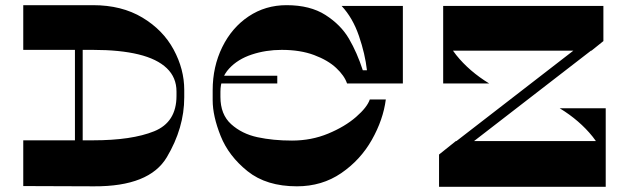

<svg xmlns="http://www.w3.org/2000/svg" viewBox="-20 -723 2434 743"><path d="M270 -548H300V-146H270ZM340 -703Q451 -703 531 -655Q611 -607 652 -531Q693 -455 693 -375V-346Q693 -228 625.5 -114.5Q558 -1 344 -2L70 -3V-180H340Q490 -180 576.5 -215Q663 -250 663 -352V-369Q663 -423 625.5 -459Q588 -495 516 -512.5Q444 -530 340 -530H70V-703Z M1070 -530Q1009 -530 954.5 -512Q900 -494 866.5 -457.5Q833 -421 833 -368V-348Q833 -280 874.5 -242.5Q916 -205 976.5 -192Q1037 -179 1110 -179Q1185 -179 1250 -206Q1315 -233 1358 -270.5Q1401 -308 1411 -338H1473Q1463 -260 1419 -182Q1375 -104 1300.5 -53Q1226 -2 1129 -2Q1011 -2 938 -60.5Q865 -119 834 -196.5Q803 -274 803 -335V-374Q803 -465 840 -540.5Q877 -616 942 -659.5Q1007 -703 1089 -703Q1180 -703 1239.5 -665Q1299 -627 1330.5 -573Q1362 -519 1384 -451H1400Q1393 -514 1369 -584Q1345 -654 1302 -700H1539V-400H1323Q1313 -430 1281 -460Q1249 -490 1195.5 -510Q1142 -530 1070 -530ZM822 -400V-430H1053V-400Z M1988 -57H2324Q2324 -131 2273.5 -194Q2223 -257 2146 -304H2324V-6H1988ZM1679 -125 1744 -177H2324V0H1679ZM1916 -647H1695Q1695 -573 1745.5 -510Q1796 -447 1873 -400H1695V-698H1916ZM2315 -564 2269 -527H1695V-700H2315ZM1679 -125 2248 -565 2315 -564 1747 -125Z"/></svg>

Font: Space Cowgirl
Style: Regular
Weight: 400
Designer: Valery Marier
Foundry: Valery Marier
Version: Version 1.000